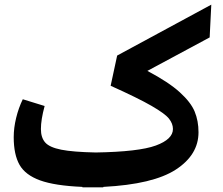

<svg xmlns="http://www.w3.org/2000/svg" viewBox="-20 -788 959 826"><path d="M882 -627 614 -483Q705 -435 753 -391.5Q801 -348 817.5 -308Q834 -268 834 -219Q834 -122 736.5 -58.5Q639 5 425 16L424 18H377H335L334 16Q216 11 152.5 -12Q89 -35 64 -79Q39 -123 39 -198Q39 -238 49.5 -281Q60 -324 78 -361L172 -332Q156 -273 156 -233Q156 -196 174.5 -175Q193 -154 243.5 -144Q294 -134 392 -132Q577 -135 650.5 -162Q724 -189 724 -233Q724 -256 707 -277.5Q690 -299 632 -332.5Q574 -366 456 -419L484 -549L889 -768Z"/></svg>

Font: FiraGOUPP
Style: Bold
Weight: 700
Designer: bBox Type
Foundry: bBox Type GmbH
Version: Version 1.001